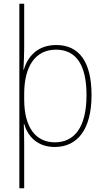

<svg xmlns="http://www.w3.org/2000/svg" viewBox="-20 -780 564 1032"><path d="M472 -269C472 -447 406 -538 282 -538C181 -538 128 -475 108 -405H106C108 -441 110 -491 110 -523V-760H84V232H110V-4C110 -42 109 -80 108 -113H110C129 -49 179 10 274 10C397 10 472 -85 472 -269ZM445 -269C445 -93 378 -15 275 -15C175 -15 110 -91 110 -246V-275C110 -424 170 -513 281 -513C390 -513 445 -430 445 -269Z"/></svg>

Font: Noto Sans Gujarati SemiCondensed Thin
Style: Regular
Weight: 100
Width: 4
Designer: Jelle Bosma - Monotype Design Team, Universal Thirst
Foundry: Monotype Imaging Inc.
Version: Version 2.106